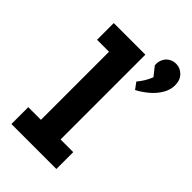

<svg xmlns="http://www.w3.org/2000/svg" viewBox="-242 -892 975 975"><g transform="rotate(45 245.5 -404.0)"><path d="M42 0V-121H133V-610H47V-730H274V-121H365V0ZM364 -566 338 -601Q369 -638 384 -678L346 -726Q343 -759 362 -783Q384 -808 418 -808Q447 -808 469 -786Q491 -764 491 -726Q491 -695 473.5 -664.5Q456 -634 427 -609Q398 -584 364 -566Z"/></g></svg>

Font: Secular One
Style: Regular
Weight: 400
Designer: Michal Sahar
Foundry: Hagilda
Version: Version 1.002; ttfautohint (v1.8.4.7-5d5b);gftools[0.9.29]